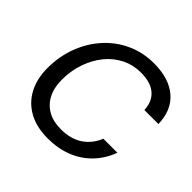

<svg xmlns="http://www.w3.org/2000/svg" viewBox="-178 -892 1083 1083"><g transform="rotate(45 364.0 -350.0)"><path d="M340 12Q250 12 187 -23Q124 -58 91 -121Q58 -184 58 -268Q58 -362 89 -443Q120 -524 175 -584.5Q230 -645 304 -678.5Q378 -712 464 -712Q586 -712 654 -653Q722 -594 724 -487H612Q610 -551 569 -587Q528 -623 449 -623Q388 -623 335.5 -597Q283 -571 244.5 -524Q206 -477 184 -414Q162 -351 162 -278Q162 -215 185.5 -170Q209 -125 252 -101Q295 -77 355 -77Q434 -77 486 -112Q538 -147 563 -209H675Q649 -139 601 -89.5Q553 -40 487 -14Q421 12 340 12Z"/></g></svg>

Font: DM Sans 24pt Medium
Style: Italic
Weight: 500
Italic angle: -10°
Designer: Colophon Foundry, Jonny Pinhorn
Foundry: Colophon Foundry
Version: Version 4.004;gftools[0.9.30]